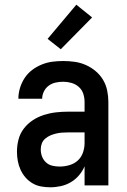

<svg xmlns="http://www.w3.org/2000/svg" viewBox="-20 -787 540 815"><path d="M193 8Q174 8 154.5 4.5Q135 1 118 -9Q101 -19 88 -34Q75 -49 67 -67Q59 -85 55.5 -104Q52 -123 52 -143Q52 -169 58.5 -194.5Q65 -220 81 -241Q97 -262 119 -276.5Q141 -291 166 -299Q191 -307 217 -310Q243 -313 269 -313H339V-354Q339 -372 333.5 -389Q328 -406 314.5 -418Q301 -430 283.5 -435Q266 -440 249 -440Q232 -440 216 -436.5Q200 -433 187 -423.5Q174 -414 166.5 -399Q159 -384 159 -368H58Q58 -391 65 -414Q72 -437 85 -456.5Q98 -476 116.5 -490Q135 -504 157 -513Q179 -522 202 -525Q225 -528 249 -528Q273 -528 297.5 -524.5Q322 -521 344.5 -511Q367 -501 386 -485Q405 -469 417.5 -448Q430 -427 435 -402.5Q440 -378 440 -354V0H339V-81Q330 -60 315 -42.5Q300 -25 280.5 -13.5Q261 -2 238.5 3Q216 8 193 8ZM233 -80Q254 -80 274.5 -86Q295 -92 310 -105.5Q325 -119 332 -139Q339 -159 339 -180V-225H269Q256 -225 243 -224Q230 -223 217.5 -220Q205 -217 193.5 -212Q182 -207 172 -198.5Q162 -190 157.5 -178Q153 -166 153 -153Q153 -137 158.5 -122.5Q164 -108 175.5 -97.5Q187 -87 202.5 -83.5Q218 -80 233 -80ZM238 -578 182 -622 304 -767 371 -713Z"/></svg>

Font: Iosevka Curly Semibold
Style: Regular
Weight: 600
Monospace: yes
Designer: Belleve Invis
Foundry: Belleve Invis
Version: Version 22.1.2; ttfautohint (v1.8.4)